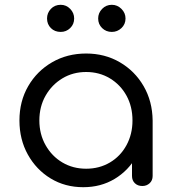

<svg xmlns="http://www.w3.org/2000/svg" viewBox="-20 -775 716 800"><path d="M327 5Q251 5 191 -31.5Q131 -68 96 -131Q61 -194 61 -273Q61 -353 97.5 -416Q134 -479 197 -515.5Q260 -552 339 -552Q417 -552 479.5 -515.5Q542 -479 578.5 -416Q615 -353 616 -273L582 -257Q582 -183 548.5 -123.5Q515 -64 457.5 -29.5Q400 5 327 5ZM339 -72Q394 -72 438 -98Q482 -124 507 -170Q532 -216 532 -273Q532 -331 507 -376.5Q482 -422 438 -448.5Q394 -475 339 -475Q284 -475 240 -448.5Q196 -422 170 -376.5Q144 -331 144 -273Q144 -216 170 -170Q196 -124 240 -98Q284 -72 339 -72ZM573 0Q554 0 542 -11.5Q530 -23 530 -42V-207L549 -295L616 -273V-42Q616 -23 603.5 -11.5Q591 0 573 0ZM233 -642Q208 -642 192 -658Q176 -674 176 -698Q176 -721 192 -738Q208 -755 233 -755Q256 -755 272.5 -738Q289 -721 289 -698Q289 -674 272.5 -658Q256 -642 233 -642ZM446 -642Q422 -642 405.5 -658Q389 -674 389 -698Q389 -721 405.5 -738Q422 -755 446 -755Q469 -755 486 -738Q503 -721 503 -698Q503 -674 486 -658Q469 -642 446 -642Z"/></svg>

Font: Comfortaa Medium
Style: Regular
Weight: 500
Designer: Johan Aakerlund
Foundry: Johan Aakerlund
Version: Version 3.104; ttfautohint (v1.8.1.43-b0c9)